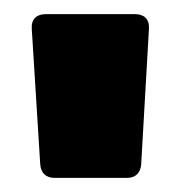

<svg xmlns="http://www.w3.org/2000/svg" viewBox="-20 -822 256 272"><path d="M25 -781 37 -589C38 -577 45 -570 57 -570H160C172 -570 179 -577 180 -589L191 -781C192 -795 184 -802 171 -802H45C32 -802 24 -795 25 -781Z"/></svg>

Font: Malmofest Black-Rounded
Style: Regular
Weight: 800
Designer: Jonny Pinhorn (Poppins), Kolossal
Version: Version 1.004;Glyphs 3.1.2 (3151)